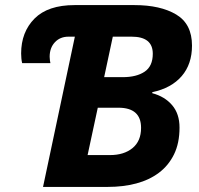

<svg xmlns="http://www.w3.org/2000/svg" viewBox="-20 -734 783 754"><path d="M63 -524Q63 -608 115.5 -661Q168 -714 273 -714H508Q610 -714 672 -677Q734 -640 734 -555Q734 -482 693.5 -435Q653 -388 578 -372V-368Q627 -355 656 -321Q685 -287 685 -233Q685 -172 663.5 -128Q642 -84 604 -55.5Q566 -27 515 -13.5Q464 0 404 0H149L274 -590H249Q216 -590 195.5 -568Q175 -546 175 -511Q175 -504 176 -497Q177 -490 178 -486H67Q65 -494 64 -504Q63 -514 63 -524ZM324 -125H412Q467 -125 500.5 -152.5Q534 -180 534 -232Q534 -311 445 -311H364ZM462 -431Q516 -431 548 -452.5Q580 -474 580 -523Q580 -590 497 -590H423L389 -431Z"/></svg>

Font: BC Sans
Style: Bold Italic
Weight: 700
Italic angle: -12°
Designer: Monotype Design Team
Province of B.C.
Foundry: Monotype Imaging Inc.
Version: Version 2.000;GOOG;noto-source:20170915:90ef993387c0